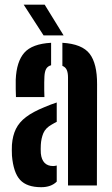

<svg xmlns="http://www.w3.org/2000/svg" viewBox="-20 -791 477 819"><path d="M31 -127.1Q30.5 -137.2 30.4 -150.2Q30.4 -163.2 30.9 -173.3Q33.8 -212.6 47.9 -241.2Q62 -269.8 91.3 -292Q120.6 -314.1 169.6 -334Q183 -339.9 196 -344.7Q209 -349.6 222 -353.8V-271.3Q217 -268.9 211.7 -266Q206.5 -263.1 201 -259.9Q174.1 -245.1 164.8 -222.7Q155.6 -200.3 154.1 -173.3Q153.6 -164 153.6 -155Q153.7 -145.9 154.2 -136.8Q156.7 -110.4 169.9 -96.6Q183.2 -82.7 206.6 -82.7Q213.7 -82.7 222 -85V-16.3Q198.2 7.5 155.7 7.5Q94.7 7.5 65.9 -23.5Q37.1 -54.6 31 -127.1ZM48.1 -377Q47.6 -386.6 47.1 -410.2Q46.6 -433.7 47.1 -451.1Q50.3 -528 83.6 -566Q117 -604 198 -608.5V-512.7Q183.7 -508.8 177.1 -497.5Q170.6 -486.2 169.5 -464.9Q169 -456.5 168.7 -439.6Q168.5 -422.7 168.7 -405.3Q169 -387.8 169.5 -377ZM270.1 0V-460.8Q270.1 -480.3 264.8 -492.5Q259.6 -504.7 246.1 -510.1V-608.5Q330.3 -603.5 362.4 -561.6Q394.5 -519.8 394.1 -431.8L393.3 0ZM165.8 -640 81 -771.2H170.5L251.3 -640Z"/></svg>

Font: Big Shoulders Stencil Thin
Style: Regular
Weight: 100
Designer: Patric King
Foundry: XO Type Co
Version: Version 2.001